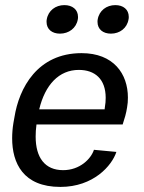

<svg xmlns="http://www.w3.org/2000/svg" viewBox="-20 -727 573 763"><path d="M165.8 -650C165 -646.7 165 -643.3 165 -640C165 -610.8 186.7 -593.3 218.3 -593.3C253.3 -593.3 283.3 -615 289.2 -650C290 -653.3 290 -656.7 290 -660C290 -689.2 267.5 -706.7 235.8 -706.7C200.8 -706.7 171.7 -685 165.8 -650ZM368.3 -650C367.5 -646.7 367.5 -643.3 367.5 -640C367.5 -610.8 389.2 -593.3 420.8 -593.3C455.8 -593.3 485 -615 490.8 -650C491.7 -653.3 491.7 -656.7 491.7 -660C491.7 -689.2 470 -706.7 438.3 -706.7C403.3 -706.7 374.2 -685 368.3 -650ZM33.3 -238.3C30 -218.3 28.3 -197.5 28.3 -177.5C28.3 -79.2 71.7 15.8 220 15.8C351.7 15.8 425 -69.2 442.5 -123.3L353.3 -131.7C341.7 -95.8 297.5 -50.8 230.8 -50.8C158.3 -50.8 121.7 -100.8 121.7 -184.2C121.7 -199.2 122.5 -215 125 -232.5H467.5C475 -255 481.7 -277.5 485 -300C487.5 -313.3 488.3 -325.8 488.3 -339.2C488.3 -434.2 430.8 -515.8 304.2 -515.8C128.3 -515.8 55.8 -376.7 37.5 -261.7ZM135.8 -292.5C159.2 -390 214.2 -449.2 293.3 -449.2C356.7 -449.2 400 -413.3 400 -338.3C400 -326.7 399.2 -314.2 396.7 -300.8C396.7 -298.3 395.8 -295 395.8 -292.5Z"/></svg>

Font: Boon Medium
Style: Italic
Weight: 500
Italic angle: -9°
Designer: Sungsit Sawaiwan
Foundry: FontUni
Version: Version 3.0